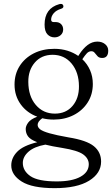

<svg xmlns="http://www.w3.org/2000/svg" viewBox="-20 -728 582 997"><path d="M336.5 -14.5Q430 0.5 467.5 31.2Q505 62 505 111Q505 172 442.5 210.5Q380 249 264 249Q147 249 92.8 214.8Q38.5 180.5 38.5 131Q38.5 91.5 69.5 59.8Q100.5 28 173.5 10.5Q138 -3 125.8 -19.5Q113.5 -36 113.5 -58.5Q113.5 -73.5 126.2 -91.2Q139 -109 173.5 -122Q119.5 -142 87.5 -186.2Q55.5 -230.5 55.5 -289Q55.5 -343.5 82 -385.2Q108.5 -427 155.2 -450.8Q202 -474.5 262 -474.5Q298.5 -474.5 330 -464.8Q361.5 -455 386.5 -437.5L391 -444.5Q411.5 -476.5 435 -494.2Q458.5 -512 485.5 -512Q509.5 -512 525.8 -498.8Q542 -485.5 542 -465Q542 -427 510.5 -427Q495 -427 486.8 -435.8Q478.5 -444.5 472 -453.2Q465.5 -462 454.5 -462Q441 -462 430.8 -451Q420.5 -440 407.5 -420.5Q433.5 -396 447.8 -363.2Q462 -330.5 462 -292Q462 -237.5 435.2 -195.8Q408.5 -154 362.5 -130.5Q316.5 -107 259 -107Q227.5 -107 199.5 -114Q175.5 -97 175.5 -79.5Q175.5 -66.5 188.8 -56.2Q202 -46 236.8 -36Q271.5 -26 336.5 -14.5ZM252.5 -443.5Q195 -443 160.8 -403.2Q126.5 -363.5 127 -302.5Q127.5 -228 166 -183Q204.5 -138 265 -138Q322.5 -138 356.5 -177.8Q390.5 -217.5 390 -280.5Q389.5 -352.5 351.8 -398Q314 -443.5 252.5 -443.5ZM98.5 118Q98.5 159.5 138.2 186.8Q178 214 275 214Q354 214 397.5 190Q441 166 441 125Q441 95 412.2 74Q383.5 53 302.5 40Q250.5 32 215.5 23Q157.5 33.5 128 59.8Q98.5 86 98.5 118ZM268 -613.5Q287 -613.5 297.5 -602.5Q308 -591.5 308 -575Q308 -557 295 -545.5Q282 -534 263 -534Q241 -534 226.2 -549.8Q211.5 -565.5 211.5 -600.5Q211.5 -685 288 -706.5Q304.5 -711 308.5 -699.5Q312.5 -687 297.5 -682.5Q271.5 -674.5 258.5 -658.8Q245.5 -643 245.5 -626Q245.5 -613.5 258.5 -613.5Z"/></svg>

Font: Fraunces 9pt S050 Light
Style: Regular
Weight: 300
Version: Version 1.000; ttfautohint (v1.8.3)